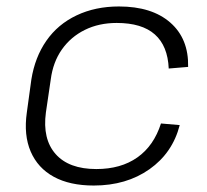

<svg xmlns="http://www.w3.org/2000/svg" viewBox="-20 -567 641 594"><path d="M270 7Q196 7 146.5 -20Q97 -47 75 -98Q53 -149 63 -219L77 -321Q88 -390 123.5 -441Q159 -492 217 -519.5Q275 -547 348 -547Q450 -547 507 -497Q564 -447 562 -360L502 -355Q499 -425 459 -460.5Q419 -496 341 -496Q286 -496 242.5 -474.5Q199 -453 171.5 -414Q144 -375 137 -321L122 -219Q111 -137 152 -90.5Q193 -44 278 -44Q354 -44 405 -80Q456 -116 478 -185L536 -180Q514 -94 442.5 -43.5Q371 7 270 7Z"/></svg>

Font: Pathway Extreme 28pt ExtraLight
Style: Italic
Weight: 250
Italic angle: -8°
Designer: Eduardo Rodriguez Tunni
Foundry: Eduardo Rodriguez Tunni
Version: Version 1.001;gftools[0.9.26]